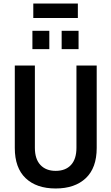

<svg xmlns="http://www.w3.org/2000/svg" viewBox="-20 -1058 632 1090"><path d="M296 12Q187 12 125.5 -46.5Q64 -105 64 -218V-686H178V-219Q178 -155 209.5 -121.5Q241 -88 296 -88Q352 -88 383 -121.5Q414 -155 414 -219V-686H529V-218Q529 -105 467 -46.5Q405 12 296 12ZM330 -779V-883H426V-779ZM164 -779V-883H260V-779ZM169 -956V-1038H422V-956Z"/></svg>

Font: Archivo Narrow SemiBold
Style: Regular
Weight: 600
Designer: Hector Gatti
Foundry: Omnibus-Type
Version: Version 3.002